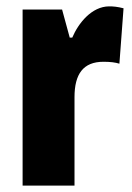

<svg xmlns="http://www.w3.org/2000/svg" viewBox="-20 -583 416 603"><path d="M323 -563C268 -563 226 -510 207 -465H199L175 -553H51V0H214V-278C214 -350 241 -389 305 -389C326 -389 342 -387 355 -383L368 -557C348 -562 336 -563 323 -563Z"/></svg>

Font: Noto Sans Bengali ExtraCondensed Black
Style: Regular
Weight: 900
Width: 2
Designer: Joana Ranito - Universal Thirst; Jelle Bosma - Monotype Design Team
Foundry: Universal Thirst ehf.
Version: Version 3.000